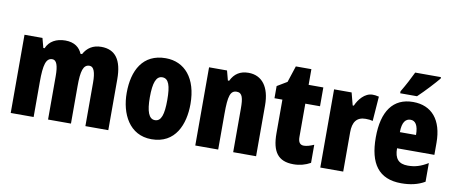

<svg xmlns="http://www.w3.org/2000/svg" viewBox="-68 -1047 3168 1337"><g transform="rotate(10 1516.5 -378.0)"><path d="M592 -563C533 -563 493 -536 468 -490H457C440 -532 403 -563 338 -563C274 -563 225 -536 204 -485H195L177 -553H50V0H212V-248C212 -369 226 -419 271 -419C301 -419 314 -381 314 -307V0H476V-264C476 -371 489 -419 534 -419C564 -419 578 -381 578 -307V0H740V-360C740 -497 691 -563 592 -563Z M1272 -278C1272 -460 1182 -563 1048 -563C886 -563 821 -437 821 -278C821 -132 889 10 1046 10C1216 10 1272 -136 1272 -278ZM985 -276C985 -380 1004 -428 1047 -428C1092 -428 1108 -379 1108 -278C1108 -176 1092 -125 1047 -125C1004 -125 985 -177 985 -276Z M1633 -563C1574 -563 1534 -537 1509 -485H1500L1482 -553H1355V0H1517V-253C1517 -378 1529 -419 1575 -419C1615 -419 1623 -381 1623 -308V0H1785V-360C1785 -489 1729 -563 1633 -563Z M2099 -130C2072 -130 2059 -148 2059 -184V-420H2163V-553H2059V-664H1949L1911 -548L1841 -506V-420H1897V-182C1897 -52 1941 10 2050 10C2095 10 2134 -1 2170 -21V-149C2143 -137 2119 -130 2099 -130Z M2510 -563C2455 -563 2413 -510 2394 -465H2386L2363 -553H2239V0H2401V-278C2401 -350 2428 -389 2492 -389C2513 -389 2529 -387 2542 -383L2555 -557C2535 -562 2523 -563 2510 -563Z M2957 -756V-766H2775C2754 -722 2729 -673 2697 -620V-606H2816C2866 -653 2929 -722 2957 -756ZM2797 -562C2656 -562 2583 -459 2583 -274C2583 -90 2652 10 2812 10C2876 10 2930 -2 2978 -30V-162C2927 -131 2887 -119 2836 -119C2772 -119 2742 -151 2742 -225H3006V-310C3006 -472 2929 -562 2797 -562ZM2801 -437C2834 -437 2856 -409 2856 -339H2742C2742 -411 2767 -437 2801 -437Z"/></g></svg>

Font: Noto Sans Thai ExtCond Blk
Style: Regular
Weight: 900
Width: 2
Designer: Monotype Design Team
Foundry: Monotype Imaging Inc.
Version: Version 2.002